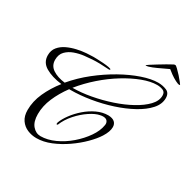

<svg xmlns="http://www.w3.org/2000/svg" viewBox="-162 -865 1074 1071"><g transform="rotate(30 374.5 -329.5)"><path d="M202 41Q172 41 144.5 29.5Q117 18 99.5 -7Q82 -32 82 -71Q82 -127 107 -182.5Q132 -238 173 -290Q109 -298 68 -322Q27 -346 27 -392Q27 -424 45 -445.5Q63 -467 90.5 -480Q118 -493 149.5 -500Q181 -507 208.5 -509Q236 -511 252 -511Q257 -511 275.5 -510.5Q294 -510 315.5 -508.5Q337 -507 353 -504Q369 -501 369 -497Q369 -493 362 -493Q349 -493 333 -494.5Q317 -496 301 -496Q289 -496 277 -496Q265 -496 254 -495Q234 -494 204 -490.5Q174 -487 144.5 -476.5Q115 -466 95 -445.5Q75 -425 75 -390Q75 -353 105.5 -332.5Q136 -312 185 -306Q232 -362 292 -409.5Q352 -457 414.5 -492Q477 -527 535.5 -547Q594 -567 638 -567Q667 -567 692 -556.5Q717 -546 717 -513Q717 -474 686.5 -440Q656 -406 605 -378Q554 -350 491 -329.5Q428 -309 361 -298Q294 -287 233 -287H225Q188 -237 165.5 -184.5Q143 -132 143 -80Q143 -31 165 -5.5Q187 20 217 20Q261 20 308 -1.5Q355 -23 395.5 -58Q436 -93 464 -133.5Q492 -174 498 -212Q498 -214 498.5 -216Q499 -218 499 -220Q499 -233 491 -241.5Q483 -250 465 -250Q461 -250 457 -249.5Q453 -249 448 -248Q420 -243 384 -219Q348 -195 316.5 -159.5Q285 -124 269 -84Q265 -82 264 -82Q259 -82 262 -94Q272 -121 294.5 -151.5Q317 -182 348 -209Q379 -236 415 -253Q451 -270 488 -270Q516 -269 529 -257Q542 -245 542 -225Q542 -196 518 -158Q499 -128 464.5 -93.5Q430 -59 386 -28.5Q342 2 294.5 21.5Q247 41 202 41ZM237 -303Q292 -303 354.5 -314.5Q417 -326 477 -346Q537 -366 586 -393Q635 -420 664.5 -451Q694 -482 694 -516Q694 -539 676.5 -546Q659 -553 639 -553Q598 -553 546 -533.5Q494 -514 438.5 -480Q383 -446 331 -400.5Q279 -355 237 -303ZM531 -615Q526 -615 528 -617Q528 -618 543.5 -628Q559 -638 581 -651.5Q603 -665 625 -678Q647 -691 661 -698Q665 -700 671 -700Q675 -700 687.5 -688Q700 -676 714.5 -660Q729 -644 739 -631Q749 -618 749 -617Q747 -615 744 -615Q736 -615 718.5 -624Q701 -633 683.5 -645.5Q666 -658 657 -666Q643 -660 617.5 -647.5Q592 -635 567.5 -625Q543 -615 531 -615Z"/></g></svg>

Font: Luxurious Script
Style: Regular
Weight: 400
Designer: Robert E. Leuschke
Foundry: Robert E. Leuschke
Version: Version 1.010; ttfautohint (v1.8.3)